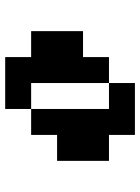

<svg xmlns="http://www.w3.org/2000/svg" viewBox="80 -920 540 740"><g transform="rotate(90 350.0 -550.0)"><path d="M500 -400H400V-700H300V-800H500V-700H600V-500H500ZM100 -400V-600H200V-700H300V-400H400V-300H200V-400Z"/></g></svg>

Font: FT88 Gothique
Style: Regular
Weight: 400
Designer: Ange Degheest & Oriane Charvieux
Foundry: Velvetyne Type Foundry
Version: Version 1.000;FEAKit 1.0